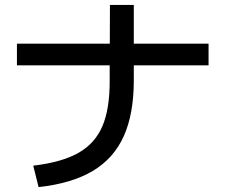

<svg xmlns="http://www.w3.org/2000/svg" viewBox="-20 -765 904 770"><path d="M419.9 -442.4V-502.9H47.9V-589.8H420.4L420.9 -745.1H516.6V-589.8H816.4V-502.9H516.6V-442.4Q516.6 -308.1 476.3 -218.8Q436 -129.4 351.8 -79.3Q267.6 -29.3 134.8 -14.6L113.3 -100.6Q228.5 -114.3 294.9 -152.1Q361.3 -189.9 390.9 -259.5Q420.4 -329.1 419.9 -442.4Z"/></svg>

Font: Pretendard GOV Medium
Style: Regular
Weight: 500
Designer: Base glyphs from Inter by Rasmus Andersson; Hangeul glyphs from Noto Sans CJK(Source Han Sans) by Jang Soo-young and Kan
Foundry: Kil Hyung-jin
Version: Version 1.309